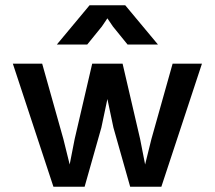

<svg xmlns="http://www.w3.org/2000/svg" viewBox="-20 -713 820 733"><path d="M448 -470 515 -182 534 -85 558 -182 639 -470H751L596 0H477L413 -226L390 -335L367 -226L303 0H184L29 -470H141L222 -182L246 -85L265 -182L332 -470ZM322 -693H458L583 -543H467L411 -612L390 -643L369 -612L313 -543H197Z"/></svg>

Font: Kreadon Light
Style: Bold
Weight: 600
Designer: Reiya WATANABE
Foundry: StudioGnu
Version: Version 1.003; ttfautohint (v1.8.4.7-5d5b);gftools[0.9.32]